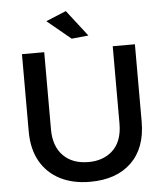

<svg xmlns="http://www.w3.org/2000/svg" viewBox="-60 -961 879 1022"><g transform="rotate(-5 379.5 -450.0)"><path d="M380.5 8.5Q289 8.5 221 -26Q153 -60.5 115.2 -126.5Q77.5 -192.5 77.5 -287V-700H196.5V-287Q196.5 -197.5 245.8 -147.2Q295 -97 381 -97Q456.5 -97 505.5 -139Q562.5 -187.5 562.5 -287V-700H681V-287Q681 -146 601.2 -68.8Q521.5 8.5 380.5 8.5ZM348.5 -759 222 -863.5 330 -908 438.5 -768Z"/></g></svg>

Font: Argentum Novus Medium
Style: Regular
Weight: 500
Designer: Julieta Ulanovsky (font) & Cristiano Sobral (main changes)
Foundry: Julieta Ulanovsky (font) & Cristiano Sobral (main changes)
Version: Version 3.00;November 27, 2020;FontCreator 13.0.0.2655 64-bi